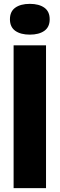

<svg xmlns="http://www.w3.org/2000/svg" viewBox="-20 -975 309 995"><path d="M50.5 0V-740H218.5V0ZM134.5 -795.5Q87 -795.5 59.2 -815.2Q31.5 -835 31.5 -875Q31.5 -915.5 59.2 -935.2Q87 -955 134.5 -955Q182 -955 209.8 -935.2Q237.5 -915.5 237.5 -875Q237.5 -835 209.8 -815.2Q182 -795.5 134.5 -795.5Z"/></svg>

Font: Encode Sans Condensed ExtraBold
Style: Regular
Weight: 800
Width: 3
Designer: Multiple Designers
Foundry: Impallari Type
Version: Version 3.000; ttfautohint (v1.8.3) -l 8 -r 50 -G 200 -x 14 